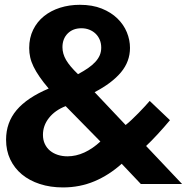

<svg xmlns="http://www.w3.org/2000/svg" viewBox="-20 -785 797 819"><path d="M248.6 14.5Q195 14.5 150.2 0Q105.5 -14.5 73.4 -41.1Q41.4 -67.7 23.6 -105.2Q5.9 -142.7 5.9 -189.1Q5.9 -262.3 50.9 -315.5Q95.9 -368.6 187.7 -407.3Q164.5 -434.5 148.9 -457.3Q133.2 -480 123.2 -500.5Q113.2 -520.9 108.9 -540.2Q104.5 -559.5 104.5 -580Q104.5 -623.6 121.4 -658Q138.2 -692.3 167.5 -715.9Q196.8 -739.5 236.1 -752Q275.5 -764.5 320.5 -764.5Q374.1 -764.5 414.1 -748.4Q454.1 -732.3 480.9 -706.1Q507.7 -680 521.1 -647.3Q534.5 -614.5 534.5 -580.9Q534.5 -522.7 496.1 -476.6Q457.7 -430.5 383.6 -391.8L515.9 -251.8Q527.7 -260.9 542 -274.5Q556.4 -288.2 570.7 -302.7Q585 -317.3 597.7 -331.1Q610.5 -345 618.6 -354.5L705 -272.3Q680 -242.3 652.5 -212.5Q625 -182.7 603.2 -162.3L756.8 0H580.9L499.1 -86.4Q445.5 -38.2 383 -11.8Q320.5 14.5 248.6 14.5ZM312.7 -468.6Q337.3 -481.8 355.7 -494.5Q374.1 -507.3 386.6 -520.9Q399.1 -534.5 405.5 -549.3Q411.8 -564.1 411.8 -581.8Q411.8 -600 405.5 -615.2Q399.1 -630.5 387.7 -641.4Q376.4 -652.3 360.9 -658.4Q345.5 -664.5 327.3 -664.5Q290.9 -664.5 268.6 -642Q246.4 -619.5 246.4 -583.6Q246.4 -555.9 261.8 -529.3Q277.3 -502.7 312.7 -468.6ZM267.7 -118.2Q304.1 -118.2 339.8 -134.5Q375.5 -150.9 408.2 -181.4L260 -332.3Q214.5 -314.5 188.9 -282Q163.2 -249.5 163.2 -210Q163.2 -187.7 171.4 -170.7Q179.5 -153.6 193.6 -142Q207.7 -130.5 226.8 -124.3Q245.9 -118.2 267.7 -118.2Z"/></svg>

Font: Spartan
Style: Bold
Weight: 700
Designer: Matt Bailey, Mirko Velimirovic
Foundry: Matt Bailey
Version: Version 1.005